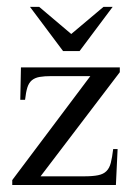

<svg xmlns="http://www.w3.org/2000/svg" viewBox="-20 -530 375 550"><path d="M96.2 -24.9H220.2Q246.1 -24.9 261.2 -28.1Q276.4 -31.2 284.9 -39.8Q293.5 -48.3 297.4 -63.5Q301.3 -78.6 304.2 -103H316.9L312 0H15.1V-14.2L238.8 -312H127.9Q106.9 -312 93.3 -309.6Q79.6 -307.1 71 -299.8Q62.5 -292.5 58.3 -279.1Q54.2 -265.6 51.8 -244.1H38.1L40 -336.9H323.2V-323.2ZM208 -383.8H160.6L65.9 -510.3H92.3L184.1 -432.6L276.4 -510.3H302.7Z"/></svg>

Font: Scheherazade
Style: Regular
Weight: 400
Designer: SIL International
Foundry: SIL International
Version: Version 2.100 (build 932/914)